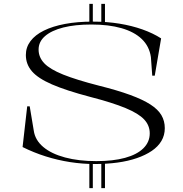

<svg xmlns="http://www.w3.org/2000/svg" viewBox="-20 -835 949 995"><path d="M505 140V0H524V140ZM443 140V0H461V140ZM443 -716V-815H461V-716ZM505 -716V-815H524V-716ZM471 15Q407 15 343 5Q279 -5 217 -24.5Q155 -44 97 -73L121 -284H134L155 -158Q162 -109 204 -73.5Q246 -38 317 -19Q388 0 479 0Q566 0 628 -17Q690 -34 723 -66.5Q756 -99 756 -144Q756 -185 727 -216Q698 -247 630.5 -275Q563 -303 447 -333Q322 -366 249.5 -397.5Q177 -429 145.5 -465.5Q114 -502 114 -550Q114 -590 138 -622Q162 -654 207.5 -676.5Q253 -699 317 -711Q381 -723 461 -723Q534 -723 598.5 -712.5Q663 -702 718 -682.5Q773 -663 815 -636L782 -443H769L762 -539Q754 -595 715 -632.5Q676 -670 609.5 -689Q543 -708 454 -708Q369 -708 308 -692.5Q247 -677 213.5 -648Q180 -619 180 -578Q180 -538 209.5 -507Q239 -476 307.5 -448.5Q376 -421 493 -391Q589 -367 654.5 -343Q720 -319 759.5 -293.5Q799 -268 816.5 -238Q834 -208 834 -171Q834 -134 816.5 -104.5Q799 -75 766.5 -53Q734 -31 689 -15.5Q644 0 589 7.5Q534 15 471 15Z"/></svg>

Font: Kalnia SemiExpanded Light
Style: Regular
Weight: 300
Width: 6
Designer: Frida Medrano
Foundry: Frida Medrano
Version: Version 1.105